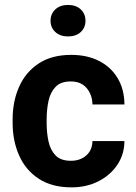

<svg xmlns="http://www.w3.org/2000/svg" viewBox="-20 -765 561 794"><path d="M272.9 -100.1Q312 -100.1 336.9 -122.3Q361.8 -144.5 362.3 -181.6H494.6Q494.1 -126 464.8 -82.8Q435.5 -39.6 386.2 -14.9Q336.9 9.8 275.9 9.8Q194.3 9.8 140.1 -25.9Q85.9 -61.5 59.1 -122.1Q32.2 -182.6 32.2 -256.8V-271Q32.2 -345.7 59.1 -406.2Q85.9 -466.8 139.9 -502.4Q193.8 -538.1 274.9 -538.1Q339.8 -538.1 389.2 -513.2Q438.5 -488.3 466.3 -442.1Q494.1 -396 494.6 -333H362.3Q361.8 -372.6 338.6 -400.4Q315.4 -428.2 272.5 -428.2Q231.4 -428.2 210 -406Q188.5 -383.8 180.7 -347.9Q172.9 -312 172.9 -271V-256.8Q172.9 -215.3 180.7 -179.7Q188.5 -144 210 -122.1Q231.4 -100.1 272.9 -100.1ZM189 -679.2Q189 -707.5 208.7 -726.1Q228.5 -744.6 261.2 -744.6Q294.4 -744.6 314 -726.1Q333.5 -707.5 333.5 -679.2Q333.5 -650.9 314 -632.6Q294.4 -614.3 261.2 -614.3Q228.5 -614.3 208.7 -632.6Q189 -650.9 189 -679.2Z"/></svg>

Font: Vazirmatn RD UI FD
Style: Bold
Weight: 700
Designer: Saber Rastikerdar
Foundry: Saber Rastikerdar
Version: Version 33.003